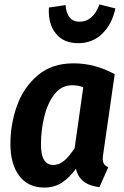

<svg xmlns="http://www.w3.org/2000/svg" viewBox="-20 -831 561 867"><path d="M498 -496 447 -142Q444 -126 444 -115Q444 -100 449.5 -91Q455 -82 469 -76L429 14Q339 4 323 -69Q293 -28 259 -6Q225 16 180 16Q107 16 67 -37Q27 -90 27 -181Q27 -270 56.5 -353Q86 -436 150 -490.5Q214 -545 312 -545Q409 -545 498 -496ZM165 -179Q165 -130 179.5 -108Q194 -86 221 -86Q247 -86 270 -105.5Q293 -125 317 -162L356 -437Q332 -446 306 -446Q258 -446 226.5 -406Q195 -366 180 -304.5Q165 -243 165 -179ZM201 -797 276 -808Q282 -733 339 -733Q370 -733 393 -753.5Q416 -774 429 -811L501 -793Q486 -722 442 -679Q398 -636 333 -636Q266 -636 231 -681Q196 -726 201 -797Z"/></svg>

Font: Fira Sans Condensed SemiBold
Style: Italic
Weight: 600
Width: 3
Italic angle: -8°
Designer: bBox Type GmbH & Carrois Corporate GbR & Edenspiekermann AG
Foundry: bBox Type GmbH & Carrois Corporate GbR & Edenspiekermann AG
Version: Version 4.301